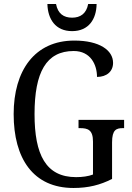

<svg xmlns="http://www.w3.org/2000/svg" viewBox="-20 -926 657 956"><path d="M339 -771C422 -771 460 -831 461 -906H419C410 -858 380 -838 339 -838C297 -838 268 -858 259 -906H216C218 -831 256 -771 339 -771ZM346 10C420 10 479 -5 538 -35V-217C538 -280 559 -288 592 -288H598V-329H371V-288H378C417 -288 443 -280 443 -221V-57C420 -48 389 -44 359 -44C208 -44 152 -156 152 -358C152 -566 210 -672 347 -672C431 -672 463 -604 463 -543C511 -543 543 -570 543 -613C543 -676 475 -724 350 -724C152 -724 48 -574 48 -358C48 -137 145 10 346 10Z"/></svg>

Font: Noto Serif Myanmar Condensed
Style: Regular
Weight: 400
Width: 3
Designer: Ben Mitchell and the Monotype Design Team
Foundry: Monotype Imaging Inc.
Version: Version 2.106